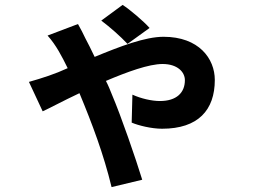

<svg xmlns="http://www.w3.org/2000/svg" viewBox="-20 -680 1040 783"><path d="M500 -501 590 -566C566 -593 510 -641 480 -660L393 -596C429 -569 471 -532 500 -501ZM298 -582 174 -535C209 -496 233 -449 256 -402C204 -378 154 -362 98 -346L154 -226C181 -238 236 -268 304 -300C356 -175 403 -50 435 83L560 53C533 -35 474 -206 437 -293C430 -310 423 -329 412 -350C499 -387 587 -419 643 -419C704 -419 734 -386 734 -353C734 -302 700 -268 632 -268C599 -268 555 -278 520 -294L517 -180C545 -168 598 -155 641 -155C788 -155 856 -231 856 -354C856 -441 791 -530 647 -530C572 -530 470 -491 366 -448C351 -479 339 -504 328 -524C321 -539 309 -563 298 -582Z"/></svg>

Font: Spoqa Han Sans Neo Bold
Style: Bold
Weight: 700
Designer: [Spoqa Han Sans Neo] Dong-huui Kim  Younghwa Kang  Yujin Lee  [Noto Sans] Ryoko NISHIZUKA  (kana & ideographs); Paul D. 
Foundry: Spoqa (http://www.spoqa-han-sans.com)
Version: Version 1.100;hotconv 1.0.109;makeotfexe 2.5.65596